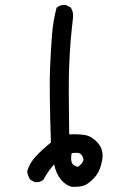

<svg xmlns="http://www.w3.org/2000/svg" viewBox="-20 -760 540 777"><path d="M270 -4Q246 -10 226.5 -33.5Q207 -57 199 -95Q172 -64 156 -33Q143 -21 121 -23L102 -33Q92 -49 90 -67Q100 -101 126 -128.5Q152 -156 186 -183Q179 -403 182.5 -483Q186 -563 190.5 -619.5Q195 -676 209 -729Q225 -742 246 -740L266 -730Q279 -711 275 -684Q270 -641 266 -595.5Q262 -550 259.5 -478.5Q257 -407 260 -216Q291 -218 321 -214Q351 -210 376 -181.5Q401 -153 393.5 -112Q386 -71 369 -49.5Q352 -28 332 -15Q312 -2 270 -4ZM301 -89Q321 -106 317 -119Q313 -132 305 -138Q297 -144 270 -140Q263 -102 279 -91.5Q295 -81 301 -89Z"/></svg>

Font: Kosefont JP
Style: Regular
Weight: 400
Designer: Nozomi Seto 瀬戸のぞみ
Version: Version 3.00;June 19, 2020